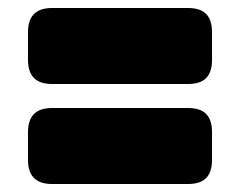

<svg xmlns="http://www.w3.org/2000/svg" viewBox="-20 -579 601 480"><path d="M110 -309Q80 -309 65 -294Q50 -279 50 -249V-179Q50 -149 65 -134Q80 -119 110 -119H450Q481 -119 495.5 -134Q510 -149 510 -179V-249Q510 -279 495.5 -294Q481 -309 450 -309ZM110 -559Q80 -559 65 -544Q50 -529 50 -499V-429Q50 -399 65 -384Q80 -369 110 -369H450Q481 -369 495.5 -384Q510 -399 510 -429V-499Q510 -529 495.5 -544Q481 -559 450 -559Z"/></svg>

Font: Bolota
Style: Bold
Weight: 240
Designer: Gabriel Pang
Version: Version 1.000